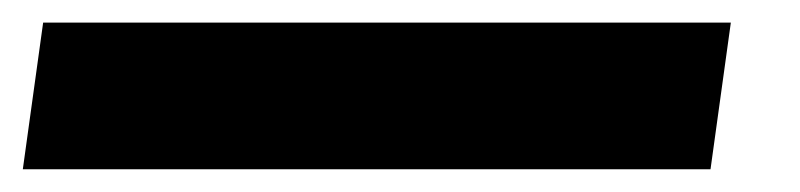

<svg xmlns="http://www.w3.org/2000/svg" viewBox="-90 64 708 170"><path d="M-51.8 84H557.1L539.1 213.9H-69.8Z"/></svg>

Font: Trueno UltraBlack
Style: Italic
Weight: 950
Designer: Julieta Ulanovsky
Foundry: Julieta Ulanovsky
Version: Version 3.001b | FøM Fix